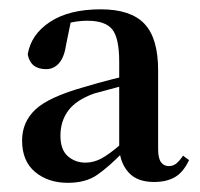

<svg xmlns="http://www.w3.org/2000/svg" viewBox="-20 -853 429 412"><path d="M310.7 -462.5Q275.3 -462.5 257 -481.8Q238.7 -501 235.8 -533.1V-534.8V-720.5Q235.8 -771.3 220.9 -789.9Q205.9 -808.5 167.6 -808.5Q151.4 -808.5 134.1 -805.1Q116.8 -801.7 93.1 -791.9L132.8 -810.7L122.2 -758.9Q118.2 -730.5 106.7 -717.5Q95.3 -704.6 79.2 -704.6Q45.3 -704.6 39.5 -736.3Q46.4 -779 87.3 -806Q128.2 -833 196.2 -833Q260.5 -833 289.9 -802Q319.3 -771 319.3 -702.4V-533.7Q319.3 -513.8 325.3 -505.2Q331.4 -496.6 342.2 -496.6Q350.9 -496.6 357.6 -501.6Q364.2 -506.5 372.9 -518.9L385.7 -509.4Q373.2 -483.1 355.2 -472.8Q337.2 -462.5 310.7 -462.5ZM125.5 -460.7Q83.3 -460.7 55.3 -484Q27.4 -507.4 27.4 -551.3Q27.4 -591 55.8 -617.8Q84.2 -644.7 159.6 -665.9Q187.4 -674.4 220 -682.7Q252.5 -690.9 280 -696.9V-678.4Q252.8 -671.4 225.9 -664.2Q199 -657.1 181.8 -652.3Q143.5 -638.5 126.6 -615.8Q109.7 -593.1 109.7 -561.8Q109.7 -531.5 125.7 -517.7Q141.6 -504 163.4 -504Q180.6 -504 197.4 -512.8Q214.1 -521.7 240 -544.1L256 -539.3L243.5 -525.8Q213.2 -494.9 188.6 -477.8Q164.1 -460.7 125.5 -460.7Z"/></svg>

Font: Noto Serif TC
Style: Regular
Weight: 200
Designer: Ryoko NISHIZUKA 西塚涼子 (kana & ideographs); Frank Grießhammer (Latin, Greek & Cyrillic); Wenlong ZHANG 张文龙 (bopomofo); San
Foundry: Adobe
Version: Version 2.001;hotconv 1.1.0;makeotfexe 2.6.0